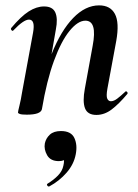

<svg xmlns="http://www.w3.org/2000/svg" viewBox="-20 -419 515 715"><path d="M339 9Q306 9 296.5 -16Q287 -41 296 -89L325 -248Q343 -342 298 -342Q270 -342 239 -304Q208 -266 181 -192.5Q154 -119 136 -12L118 -13Q138 -132 172.5 -218.5Q207 -305 252.5 -352Q298 -399 349 -399Q391 -399 408 -367Q425 -335 413 -267L380 -89Q375 -61 379.5 -51.5Q384 -42 393 -42Q404 -42 417 -52Q430 -62 446 -77Q449 -81 453 -77Q457 -73 454 -69Q423 -32 396 -11.5Q369 9 339 9ZM80 8Q61 8 54 5.5Q47 3 47 0Q47 -4 52.5 -26Q58 -48 62 -74L103 -297Q112 -346 88 -346Q78 -346 63.5 -336Q49 -326 30 -306Q27 -302 23 -306.5Q19 -311 22 -315Q58 -358 87 -376.5Q116 -395 144 -395Q176 -395 186 -372.5Q196 -350 188 -309L136 -12Q131 8 80 8ZM164 275Q160 277 156.5 272.5Q153 268 157 265Q180 251 196 234.5Q212 218 216 198Q221 177 215.5 167Q210 157 202 156L235 137Q236 159 227.5 170Q219 181 199 181Q168 181 155.5 159Q143 137 147 115Q151 96 165.5 82.5Q180 69 207 69Q245 69 257 95Q269 121 262 156Q255 193 228 224Q201 255 164 275Z"/></svg>

Font: Cormorant
Style: Bold Italic
Weight: 700
Italic angle: -10°
Designer: Christian Thalmann (Catharsis Fonts)
Foundry: Catharsis Fonts
Version: Version 4.000